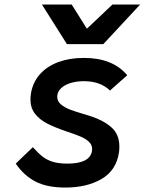

<svg xmlns="http://www.w3.org/2000/svg" viewBox="-20 -814 640 842"><path d="M49 -96.5 124 -168.5Q148.5 -141.5 167 -127Q185.5 -112.5 211.2 -104.5Q237 -96.5 276 -96.5Q372.5 -96.5 383 -150Q384 -157 384 -160.5Q384 -179 370 -192.2Q356 -205.5 333.8 -215Q311.5 -224.5 272 -237.5Q220.5 -255 187 -272.2Q153.5 -289.5 133.5 -315.2Q113.5 -341 113.5 -378Q113.5 -392 116.5 -408.5Q125.5 -456 156.5 -490Q187.5 -524 236.5 -542Q285.5 -560 348 -560Q474.5 -560 538 -484L462.5 -417Q420 -458 347.5 -458Q314.5 -458 288 -449.5Q261.5 -441 246.2 -425.5Q231 -410 231 -389.5Q231 -370 247.2 -356.2Q263.5 -342.5 286.2 -333.8Q309 -325 346.5 -314L380.5 -303.5Q435 -285.5 469.2 -255Q503.5 -224.5 503.5 -170.5Q503.5 -156.5 501.5 -144Q489.5 -66.5 425.2 -29Q361 8.5 266 8.5Q187 8.5 136.2 -17.5Q85.5 -43.5 49 -96.5ZM164 -794H294.5L361 -688L473 -794H594.5L433 -620.5H273.5Z"/></svg>

Font: JuliaMono
Style: Bold Italic
Weight: 700
Italic angle: -9°
Monospace: yes
Designer: cormullion
Foundry: corm
Version: Version 0.057; ttfautohint (v1.8.4)